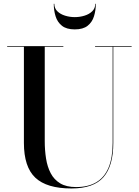

<svg xmlns="http://www.w3.org/2000/svg" viewBox="-20 -998 746 1032"><path d="M687.5 -750V-746.5H589V-230Q589 -106.5 536.2 -45.8Q483.5 15 364 15Q231.5 15 170 -42.8Q108.5 -100.5 108.5 -230V-746.5H18.5V-750H320.5V-746.5H220.5V-240Q220.5 -190.5 227.5 -146Q234.5 -101.5 252.5 -67Q270.5 -32.5 303.5 -12.5Q336.5 7.5 389 7.5Q453.5 7.5 497.2 -18.2Q541 -44 563.2 -96.5Q585.5 -149 585.5 -230V-746.5H491V-750ZM382 -840Q337.5 -840 313 -859.5Q288.5 -879 278.8 -910.5Q269 -942 269 -977.5H272Q272 -953.5 288.2 -937.5Q304.5 -921.5 329.8 -913.8Q355 -906 382 -906Q409 -906 434.2 -913.8Q459.5 -921.5 475.8 -937.5Q492 -953.5 492 -977.5H495Q495 -942 485.2 -910.5Q475.5 -879 451 -859.5Q426.5 -840 382 -840Z"/></svg>

Font: Bodoni Moda 48pt Medium
Style: Regular
Weight: 500
Designer: Owen Earl
Foundry: indestructible type
Version: Version 2.005